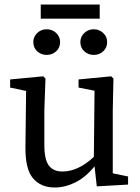

<svg xmlns="http://www.w3.org/2000/svg" viewBox="-20 -820 623 853"><path d="M223 13Q162 13 127 -27.5Q92 -68 93 -167L96 -416L25 -431V-467L172 -481L182 -471L177 -331V-176Q177 -111 197 -84.5Q217 -58 257 -58Q327 -58 397 -123L400 -417L329 -431V-467L474 -481L484 -471L481 -331V-50L549 -36V0L410 8L400 -81Q360 -32 314.5 -9.5Q269 13 223 13ZM187 -576Q163 -576 145.5 -592Q128 -608 128 -633Q128 -657 145.5 -673.5Q163 -690 187 -690Q212 -690 229.5 -673.5Q247 -657 247 -633Q247 -608 229.5 -592Q212 -576 187 -576ZM397 -576Q372 -576 354.5 -592Q337 -608 337 -633Q337 -657 354.5 -673.5Q372 -690 397 -690Q421 -690 438.5 -673.5Q456 -657 456 -633Q456 -608 438.5 -592Q421 -576 397 -576ZM161 -737V-800H423V-737Z"/></svg>

Font: Source Serif Pro
Style: Regular
Weight: 400
Designer: Frank Grießhammer
Foundry: Adobe Systems Incorporated
Version: Version 3.001;hotconv 1.0.111;makeotfexe 2.5.65597